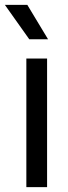

<svg xmlns="http://www.w3.org/2000/svg" viewBox="-41 -767 280 787"><path d="M67 0V-527H152V0ZM79 -606 -21 -747H71L156 -606Z"/></svg>

Font: Onest
Style: Regular
Weight: 400
Designer: Dmitri Voloshin, Andrey Kudryavtsev
Foundry: Dmitri Voloshin, Andrey Kudryavtsev
Version: Version 1.000;gftools[0.9.33]